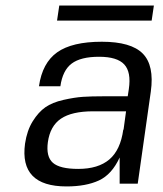

<svg xmlns="http://www.w3.org/2000/svg" viewBox="-20 -660 585 690"><path d="M219 10Q49 10 70 -144Q77 -191 97.5 -224Q118 -257 143 -274.5Q168 -292 208 -301Q248 -310 278 -312Q308 -314 354 -314H439L443 -340Q452 -401 426.5 -428.5Q401 -456 336 -456Q270 -456 237.5 -431.5Q205 -407 197 -350H120Q132 -434 185.5 -472Q239 -510 346 -510Q451 -510 493 -467.5Q535 -425 522 -331L475 0H410V-94Q382 -33 335.5 -11.5Q289 10 219 10ZM423 -194H424L433 -260H315Q238 -260 199 -233.5Q160 -207 152 -149Q145 -97 170 -75Q195 -53 261 -53Q333 -53 373 -87Q413 -121 423 -194ZM185 -586 193 -640H533L525 -586Z"/></svg>

Font: Fivo Sans Modern
Style: Italic
Weight: 400
Designer: Alexander Slobzheninov
Foundry: Alexander Slobzheninov
Version: 1.0